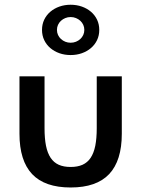

<svg xmlns="http://www.w3.org/2000/svg" viewBox="-20 -795 610 829"><path d="M64.1 -465.5H172.3V-241.4Q172.3 -197.3 178.6 -165.7Q185 -134.1 198.6 -113.6Q212.3 -93.2 233.6 -83.6Q255 -74.1 285 -74.1Q315 -74.1 336.4 -83.6Q357.7 -93.2 371.4 -113.6Q385 -134.1 391.4 -165.7Q397.7 -197.3 397.7 -241.4V-465.5H505.9V-217.3Q505.9 -101.4 451.4 -43.4Q396.8 14.5 285 14.5Q173.2 14.5 118.6 -43.4Q64.1 -101.4 64.1 -217.3ZM161.4 -665.9Q161.4 -690 170.9 -710Q180.5 -730 197.3 -744.3Q214.1 -758.6 236.6 -766.6Q259.1 -774.5 285 -774.5Q310.9 -774.5 333.4 -766.6Q355.9 -758.6 372.7 -744.3Q389.5 -730 399.1 -710Q408.6 -690 408.6 -665.9Q408.6 -641.8 399.1 -621.8Q389.5 -601.8 372.7 -587.5Q355.9 -573.2 333.4 -565.2Q310.9 -557.3 285 -557.3Q259.1 -557.3 236.6 -565.2Q214.1 -573.2 197.3 -587.5Q180.5 -601.8 170.9 -621.8Q161.4 -641.8 161.4 -665.9ZM225.9 -665.9Q225.9 -654.1 230.5 -644.1Q235 -634.1 243.2 -626.6Q251.4 -619.1 262 -614.8Q272.7 -610.5 285 -610.5Q297.3 -610.5 308 -614.8Q318.6 -619.1 326.8 -626.6Q335 -634.1 339.5 -644.1Q344.1 -654.1 344.1 -665.9Q344.1 -677.7 339.5 -687.7Q335 -697.7 326.8 -705.2Q318.6 -712.7 308 -717Q297.3 -721.4 285 -721.4Q272.7 -721.4 262 -717Q251.4 -712.7 243.2 -705.2Q235 -697.7 230.5 -687.7Q225.9 -677.7 225.9 -665.9Z"/></svg>

Font: Spartan MB SemBd
Style: Regular
Weight: 600
Designer: Matt Bailey, Mirko Velimirovic
Foundry: Matt Bailey
Version: Version 1.005